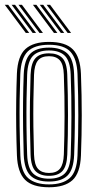

<svg xmlns="http://www.w3.org/2000/svg" viewBox="-24 -784 409 811"><path d="M182.9 7Q113.1 7 81.7 -24.7Q50.2 -56.4 47.5 -127.6Q45.2 -189.1 44.5 -245.9Q43.7 -302.7 44.5 -358.7Q45.2 -414.6 47.4 -473.2Q50.6 -547.2 83.6 -577.1Q116.5 -607 182.9 -607Q253 -607 284 -575.1Q315 -543.3 317.9 -472.2Q321.4 -380 321.3 -297.1Q321.3 -214.3 317.9 -126.8Q314.9 -52.9 282 -22.9Q249.1 7 182.9 7ZM182.9 -5.1Q240.8 -5.1 270.7 -31.9Q300.6 -58.7 303.4 -127Q306.8 -214.2 306.8 -295.5Q306.9 -376.9 303.4 -471.5Q301 -535.1 273.9 -565Q246.9 -594.9 182.9 -594.9Q121.7 -594.9 93 -566.4Q64.4 -537.9 61.7 -470.5Q59.8 -418.5 59 -363.7Q58.2 -308.9 58.9 -250.1Q59.7 -191.4 62 -127.1Q64.6 -58.3 94.9 -31.7Q125.2 -5.1 182.9 -5.1ZM182.9 -17.1Q129 -17.1 103.8 -43.1Q78.7 -69 76.2 -130.1Q74.4 -182.8 73.6 -239.5Q72.8 -296.2 73.4 -354.4Q74 -412.7 76.2 -470Q78.7 -531.7 104.1 -557.3Q129.5 -582.9 182.9 -582.9Q233.7 -582.9 260.1 -558.5Q286.6 -534.1 288.9 -472.4Q291.1 -412.8 291.9 -356.1Q292.6 -299.4 291.9 -243.3Q291.3 -187.3 289.2 -130Q286.8 -68.1 261.3 -42.6Q235.7 -17.1 182.9 -17.1ZM182.9 -29.2Q228.1 -29.2 250.3 -51.9Q272.5 -74.6 274.7 -130.4Q277.4 -203.8 277.7 -290Q278.1 -376.1 274.6 -469.4Q272.5 -525.9 250 -548.4Q227.5 -570.8 182.9 -570.8Q137.3 -570.8 115.2 -548Q93.1 -525.3 90.7 -469.6Q89 -420.3 88.1 -365.5Q87.3 -310.7 87.9 -251.6Q88.5 -192.6 90.7 -130.1Q92.9 -73.2 115.9 -51.2Q138.8 -29.2 182.9 -29.2ZM182.9 -41.3Q146.2 -41.3 126.6 -60.6Q107 -80 105.2 -130.6Q103.2 -188.4 102.5 -244.1Q101.8 -299.8 102.5 -355.6Q103.2 -411.4 105.2 -468.8Q107.1 -517.3 125.5 -538Q143.9 -558.7 182.9 -558.7Q219.5 -558.7 238.9 -539.4Q258.3 -520 260.1 -469.2Q263.1 -383.9 263.2 -298.1Q263.3 -212.3 260.2 -131Q258.3 -81.8 239.6 -61.5Q221 -41.3 182.9 -41.3ZM182.9 -53.4Q214.9 -53.4 229.5 -71.8Q244.2 -90.2 245.7 -131.7Q248.4 -208.2 248.7 -291.4Q249.1 -374.7 245.6 -468.7Q244.2 -512.1 228.6 -529.4Q213 -546.6 182.9 -546.6Q150.5 -546.6 135.9 -528.1Q121.2 -509.6 119.7 -468.1Q117.7 -412 117 -358.2Q116.3 -304.3 117 -248.6Q117.7 -193 119.7 -131Q121.2 -87.3 137.1 -70.3Q153 -53.4 182.9 -53.4ZM142.8 -645 54.1 -763.7H68.6L157.3 -645ZM84.9 -645 -3.8 -763.7H10.6L99.4 -645ZM113.8 -645 25.1 -763.7H39.6L128.3 -645ZM261.7 -645 173 -763.7H187.5L276.2 -645ZM203.8 -645 115.1 -763.7H129.6L218.3 -645ZM232.8 -645 144 -763.7H158.5L247.2 -645Z"/></svg>

Font: Big Shoulders Inline Thin
Style: Regular
Weight: 100
Designer: Patric King
Foundry: XO Type Co
Version: Version 2.002